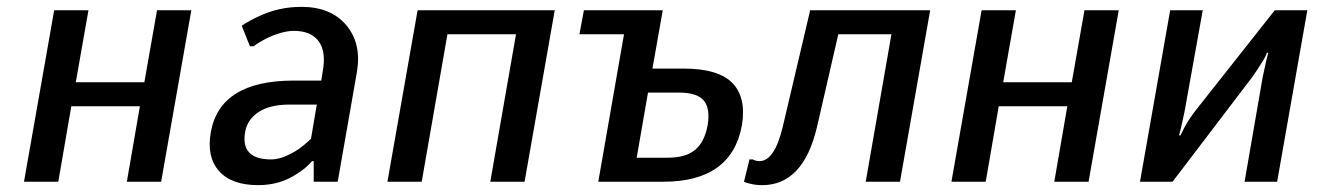

<svg xmlns="http://www.w3.org/2000/svg" viewBox="-20 -530 3845 560"><path d="M50 0 138 -500H238L201 -290H401L438 -500H538L450 0H350L388 -220H188L150 0Z M733 10Q655 10 618.5 -31.5Q582 -73 595 -145Q622 -295 837 -295H917L921 -320Q932 -379 909.5 -409.5Q887 -440 837 -440Q803 -440 755 -417Q733 -405 719 -395H709L685 -455Q709 -471 734 -482Q792 -510 859 -510Q945 -510 990 -456.5Q1035 -403 1021 -320L965 0H895V-60H890Q873 -40 849 -25Q799 10 733 10ZM771 -65Q805 -65 851 -95Q869 -108 887 -125L904 -225H824Q767 -225 734 -203Q701 -181 695 -145Q681 -65 771 -65Z M1110 0 1198 -500H1598L1510 0H1410L1485 -430H1285L1210 0Z M1725 0 1800 -430H1670L1683 -500H1913L1883 -330H1973Q2075 -330 2116 -288Q2157 -246 2144 -165Q2114 0 1915 0ZM1837 -70H1927Q1980 -70 2007.5 -93Q2035 -116 2044 -165Q2052 -214 2032.5 -237Q2013 -260 1960 -260H1870Z M2203 10Q2182 10 2165 5Q2158 4 2150 0L2166 -65H2176L2182 -62Q2190 -60 2195 -60Q2239 -60 2263 -160L2343 -500H2693L2605 0H2505L2580 -430H2425L2363 -160Q2323 10 2203 10Z M2755 0 2843 -500H2943L2906 -290H3106L3143 -500H3243L3155 0H3055L3093 -220H2893L2855 0Z M3305 0 3393 -500H3488L3435 -205L3425 -159L3419 -135H3423L3435 -159Q3449 -184 3465 -205L3698 -500H3793L3705 0H3610L3663 -306L3673 -352L3679 -376H3675Q3671 -364 3663 -352Q3646 -324 3633 -306L3400 0Z"/></svg>

Font: Scada
Style: Italic
Weight: 400
Italic angle: -10°
Designer: Jovanny Lemonad
Foundry: Jovanny Lemonad
Version: Version 4.100;PS 004.100;hotconv 1.0.88;makeotf.lib2.5.64775